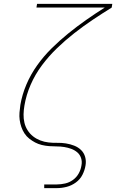

<svg xmlns="http://www.w3.org/2000/svg" viewBox="-20 -755 640 990"><path d="M208 215V196H273Q294 196 316 191Q338 186 356.5 172.5Q375 159 386 139Q397 119 400 98Q404 78 398 60Q392 42 378.5 30.5Q365 19 347.5 12.5Q330 6 311 3Q292 0 272.5 0Q253 0 233.5 -1.5Q214 -3 195.5 -7.5Q177 -12 161 -20.5Q145 -29 130.5 -40.5Q116 -52 106 -67.5Q96 -83 90 -100.5Q84 -118 81.5 -136.5Q79 -155 80.5 -174.5Q82 -194 85 -214Q94 -267 116 -319Q138 -371 171.5 -418Q205 -465 246 -505.5Q287 -546 332 -582.5Q377 -619 424 -652Q471 -685 520 -716H168L171 -735H559L556 -716Q506 -685 457.5 -652.5Q409 -620 362.5 -583.5Q316 -547 273.5 -506Q231 -465 196 -418Q161 -371 138 -318Q115 -265 106 -211Q102 -188 101.5 -165.5Q101 -143 106 -122Q111 -101 122.5 -83Q134 -65 150.5 -52Q167 -39 187.5 -31Q208 -23 230.5 -20.5Q253 -18 275.5 -18.5Q298 -19 320 -15.5Q342 -12 362.5 -4Q383 4 398 18.5Q413 33 419 54Q425 75 421 98Q417 123 405 146.5Q393 170 371 186Q349 202 323.5 208.5Q298 215 273 215Z"/></svg>

Font: Iosevka HT Thin Extended
Style: Italic
Weight: 100
Width: 7
Italic angle: -9°
Monospace: yes
Designer: Belleve Invis
Foundry: Belleve Invis
Version: Version 32.3.0; ttfautohint (v1.8.4)